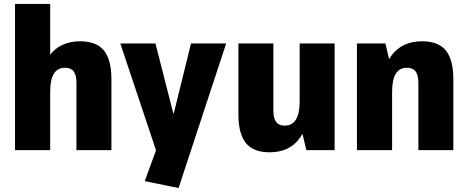

<svg xmlns="http://www.w3.org/2000/svg" viewBox="-20 -760 2366 972"><path d="M367 -341Q367 -380 353 -398.5Q339 -417 309 -417Q271 -417 252.5 -386.5Q234 -356 234 -294L178 -221V-267Q178 -407 231 -479Q284 -551 386 -551Q468 -551 506 -504.5Q544 -458 544 -359V0H367ZM56 -740H234V-390V0H56Z M713 157 792 -60 780 31 589 -540H767L857 -187H860L947 -540H1125L884 192Z M1364 -199Q1364 -161 1378 -142.5Q1392 -124 1421 -124Q1459 -124 1478 -154.5Q1497 -185 1497 -246L1550 -319V-273Q1550 -134 1498 -61.5Q1446 11 1345 11Q1263 11 1225 -35.5Q1187 -82 1187 -181V-540H1364ZM1674 0H1531L1497 -142V-540H1674Z M2098 -341Q2098 -380 2084 -398.5Q2070 -417 2040 -417Q2002 -417 1983.5 -386.5Q1965 -356 1965 -294L1909 -221V-267Q1909 -407 1962 -479Q2015 -551 2117 -551Q2199 -551 2237 -504.5Q2275 -458 2275 -359V0H2098ZM1787 -540H1931L1965 -398V0H1787Z"/></svg>

Font: Pathway Extreme Condensed ExtraBold
Style: Regular
Weight: 800
Width: 3
Version: Version 1.001;gftools[0.9.26]